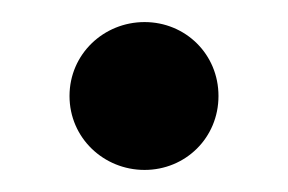

<svg xmlns="http://www.w3.org/2000/svg" viewBox="-20 -140 261 174"><path d="M111 14C148 14 178 -15 178 -53C178 -91 148 -120 111 -120C74 -120 43 -91 43 -53C43 -15 74 14 111 14Z"/></svg>

Font: Hibana 45 SubMedium
Style: Regular
Weight: 500
Width: 6
Designer: pygmalion
Foundry: ybstudio
Version: Version 2021.007;FEAKit 1.0